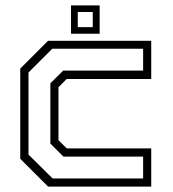

<svg xmlns="http://www.w3.org/2000/svg" viewBox="-20 -691 642 711"><path d="M158 0 55 -103V-437L158 -540H540V-398.5H227L196.5 -368V-172L227 -141.5H540V0ZM175 -30H510V-111H215L166.5 -159.5V-382.5L214 -429.5H510V-510.5H173.5L85.5 -422.5V-118.5ZM243 -566V-671H349V-566ZM268 -590.5H323.5V-646.5H268Z"/></svg>

Font: Tourney Thin Light
Style: Regular
Weight: 300
Version: Version 1.015